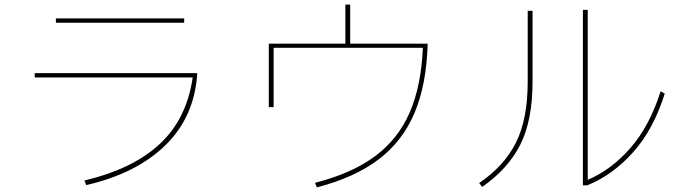

<svg xmlns="http://www.w3.org/2000/svg" viewBox="-20 -808 3000 835"><path d="M223 -728H781V-709H223ZM131 -490H838Q826 -300 699.5 -176.5Q573 -53 355 -3L347 -23Q558 -73 675 -182Q792 -291 818 -471H131Z M1503 -618H1840Q1835 -441 1783 -317.5Q1731 -194 1627 -115Q1523 -36 1358 7L1350 -13Q1511 -54 1611.5 -129Q1712 -204 1762 -319.5Q1812 -435 1819 -600H1170V-342H1149V-618H1482V-788H1503Z M2871 -401Q2822 -245 2733.5 -146Q2645 -47 2534 -2H2515V-765H2536V-26Q2640 -70 2723 -166Q2806 -262 2853 -411ZM2275 -761H2296V-453Q2296 -285 2243 -179.5Q2190 -74 2077 5L2064 -12Q2174 -87 2224.5 -189Q2275 -291 2275 -454Z"/></svg>

Font: IBM Plex Sans JP Thin
Style: Regular
Weight: 100
Designer: Mike Abbink; Paul van der Laan; Pieter van Rosmalen; Wujin Sim; Yejin Wi; Jinhee Kim; Boomi Park; Yona Kim; Kichan Ma
Foundry: Sandoll Inc.
Version: Version 1.001